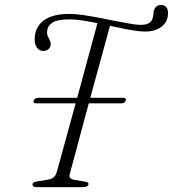

<svg xmlns="http://www.w3.org/2000/svg" viewBox="-20 -768 710 788"><path d="M118.5 -355.5Q120.5 -360.5 124.8 -363.5Q129 -366.5 135.5 -366.5H487Q493.5 -366.5 495.8 -363.5Q498 -360.5 496 -355.5Q494.5 -350.5 490.2 -347.2Q486 -344 479 -344H128Q121.5 -344 119.2 -347.2Q117 -350.5 118.5 -355.5ZM264 -711Q287.5 -711 319.2 -706.5Q351 -702 386 -695.2Q421 -688.5 454.5 -681.8Q488 -675 514.8 -670.5Q541.5 -666 556.5 -666Q577.5 -666 589 -672Q600.5 -678 605 -689Q608.5 -698 609.2 -706.5Q610 -715 611 -722Q613.5 -733.5 621 -740.5Q628.5 -747.5 642 -747.5Q654 -747.5 661.8 -739.2Q669.5 -731 669.5 -713Q669.5 -680 643.8 -659.2Q618 -638.5 575 -638.5Q554.5 -638.5 524.5 -643.5Q494.5 -648.5 459.5 -656Q424.5 -663.5 389 -671Q353.5 -678.5 321.8 -683.5Q290 -688.5 267 -688.5Q215.5 -688.5 195 -675Q174.5 -661.5 173.5 -640Q172 -629 176 -620.2Q180 -611.5 184.2 -603.2Q188.5 -595 188 -585.5Q188 -575 179.5 -566.8Q171 -558.5 156.5 -559Q140 -559.5 130.2 -574.5Q120.5 -589.5 122.5 -614Q124 -643 140 -665Q156 -687 187 -699Q218 -711 264 -711ZM266.5 -55Q263 -43 268.5 -37.2Q274 -31.5 286 -29.5L330 -22.5Q346 -19.5 343 -10.5Q341 -5 335.5 -2.5Q330 0 319.5 0H130Q121 0 117 -3.2Q113 -6.5 113.5 -11Q114 -17 119.8 -19.8Q125.5 -22.5 135.5 -24L175.5 -30.5Q190.5 -33 199.2 -39.5Q208 -46 212.5 -60.5Q219.5 -85 230.2 -124Q241 -163 254.2 -211.5Q267.5 -260 282.2 -313.8Q297 -367.5 311.8 -421.8Q326.5 -476 340 -526Q353.5 -576 365 -617.8Q376.5 -659.5 384 -688L435.5 -678Q428 -649.5 416.5 -607.5Q405 -565.5 391.2 -515.2Q377.5 -465 362.5 -410.5Q347.5 -356 333 -302.2Q318.5 -248.5 305.8 -200.5Q293 -152.5 282.8 -114.8Q272.5 -77 266.5 -55Z"/></svg>

Font: Fraunces ExtraLight
Style: Italic
Weight: 250
Italic angle: -16°
Version: Version 1.000;[b76b70a41]